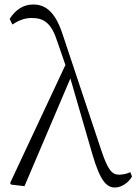

<svg xmlns="http://www.w3.org/2000/svg" viewBox="-20 -820 607 854"><path d="M492 14C520 14 553 -8 567 -35L560 -54C542 -46 522 -43 510 -43C477 -43 459 -65 428 -159L260 -663C229 -760 188 -800 128 -800C84 -800 49 -777 23 -736L35 -711C61 -728 88 -740 121 -740C176 -740 209 -717 235 -635L271 -531L25 -6L29 1L89 8L293 -471L390 -137C427 -8 457 14 492 14Z"/></svg>

Font: Noto Serif TC ExtraLight
Style: Regular
Weight: 200
Designer: Ryoko NISHIZUKA 西塚涼子 (kana & ideographs); Frank Grießhammer (Latin, Greek & Cyrillic); Wenlong ZHANG 张文龙 (bopomofo); San
Foundry: Adobe
Version: Version 2.001;hotconv 1.1.0;makeotfexe 2.6.0